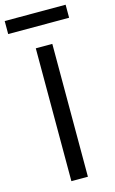

<svg xmlns="http://www.w3.org/2000/svg" viewBox="-173 -935 591 987"><g transform="rotate(-15 122.0 -442.0)"><path d="M166 0H78.1V-707H166ZM284.2 -814.5H-40V-883.8H284.2Z"/></g></svg>

Font: Pretendard
Style: Regular
Weight: 400
Designer: Base glyphs from Inter by Rasmus Andersson; Hangeul glyphs from Noto Sans CJK(Source Han Sans) by Jang Soo-young and Kan
Foundry: Kil Hyung-jin
Version: Version 1.309